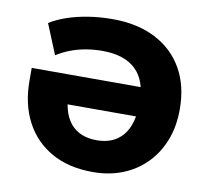

<svg xmlns="http://www.w3.org/2000/svg" viewBox="-80 -805 986 906"><g transform="rotate(10 413.0 -352.5)"><path d="M421 11Q305 11 222.5 -35.5Q140 -82 96 -166Q52 -250 52 -363V-423H640V-283H190L243 -352Q243 -245 286.5 -192.5Q330 -140 413 -140Q494 -140 538 -193Q582 -246 582 -352Q582 -455 527.5 -507.5Q473 -560 367 -560Q327 -560 289 -553.5Q251 -547 216.5 -534Q182 -521 150 -501L91 -645Q126 -667 173 -683Q220 -699 275 -707.5Q330 -716 389 -716Q508 -716 594.5 -671.5Q681 -627 727.5 -545.5Q774 -464 774 -351Q774 -269 748 -202.5Q722 -136 674.5 -88Q627 -40 562.5 -14.5Q498 11 421 11Z"/></g></svg>

Font: Nunito Sans 10pt Black
Style: Regular
Weight: 900
Designer: Vernon Adams
Foundry: Vernon Adams
Version: Version 3.101;gftools[0.9.27]